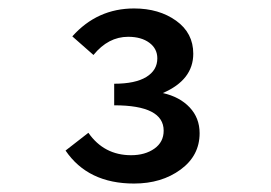

<svg xmlns="http://www.w3.org/2000/svg" viewBox="-20 -807 640 454"><path d="M297 -373Q188 -373 135 -451L189 -493Q226 -440 290 -440Q323 -440 345 -455.5Q367 -471 367 -498Q367 -558 250 -558V-609Q300 -609 326 -625Q352 -641 352 -669Q352 -692 333 -706Q314 -720 283 -720Q236 -720 201 -677L151 -721Q210 -787 297 -787Q356 -787 396.5 -758Q437 -729 437 -680Q437 -618 365 -587Q405 -578 428.5 -553Q452 -528 452 -492Q452 -439 407 -406Q362 -373 297 -373Z"/></svg>

Font: TypoPRO Source Code Pro
Style: Regular
Weight: 600
Monospace: yes
Designer: Paul D. Hunt, Teo Tuominen
Foundry: Adobe Systems Incorporated
Version: Version 2.010;PS 1.0;hotconv 1.0.84;makeotf.lib2.5.63406